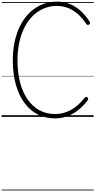

<svg xmlns="http://www.w3.org/2000/svg" viewBox="-20 -1443 1177 2371"><path d="M658 19Q539 19 443 -31.5Q347 -82 279 -176Q211 -270 174.5 -402.5Q138 -535 138 -698Q138 -807 156 -902.5Q174 -998 207.5 -1078.5Q241 -1159 289.5 -1223Q338 -1287 399 -1331.5Q460 -1376 532 -1399.5Q604 -1423 685 -1423Q762 -1423 833 -1397Q904 -1371 966.5 -1317.5Q1029 -1264 1083 -1182Q1093 -1167 1092.5 -1157.5Q1092 -1148 1079 -1139Q1070 -1133 1061.5 -1135Q1053 -1137 1043 -1152Q970 -1260 880 -1315Q790 -1370 685 -1370Q612 -1370 547.5 -1348Q483 -1326 428.5 -1284.5Q374 -1243 331 -1184Q288 -1125 258 -1050Q228 -975 212 -886.5Q196 -798 196 -698Q196 -547 228 -424.5Q260 -302 321 -215Q382 -128 467 -81.5Q552 -35 658 -35Q711 -35 760 -47Q809 -59 854 -84Q899 -109 941 -145.5Q983 -182 1021 -231Q1032 -244 1041 -246.5Q1050 -249 1059 -240Q1069 -232 1069.5 -222.5Q1070 -213 1060 -201Q1003 -127 938.5 -78Q874 -29 804.5 -5Q735 19 658 19ZM0 898H1137V908H0ZM0 -20H1137V0H0ZM0 -505H1137V-500H0ZM0 -1418H1137V-1408H0Z"/></svg>

Font: Playwrite FR Trad Guides
Style: Regular
Weight: 400
Designer: Veronika Burian, José Scaglione
Foundry: TypeTogether
Version: Version 1.003